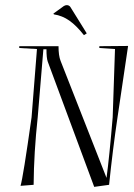

<svg xmlns="http://www.w3.org/2000/svg" viewBox="-20 -720 523 748"><path d="M318 -590 307 -583Q278 -620 250.5 -639.5Q223 -659 190 -664L188 -667L228 -696Q234 -700 240 -700Q249 -700 254 -693ZM111 0 60 4Q70 -29 103 -263L124 -529L55 -533V-540H208Q208 -503 216 -483L395 -27Q406 -108 419 -263L428 -529L367 -533V-540L479 -541L438 -264Q419 -136 405 0L347 8L166 -480Q161 -494 161 -528H149L127 -264Q112 -126 111 0Z"/></svg>

Font: Kleymissky
Style: Regular
Weight: 500
Italic angle: -8°
Designer: gluk
Foundry: gluk
Version: Version 0.283